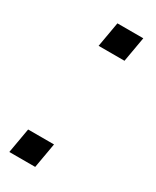

<svg xmlns="http://www.w3.org/2000/svg" viewBox="-155 -619 539 665"><g transform="rotate(30 114.5 -286.5)"><path d="M23.5 -100 6 0H109.5L127 -100ZM107.5 -573 90 -473H193.5L211 -573Z"/></g></svg>

Font: Anybody Expanded
Style: Italic
Weight: 400
Width: 7
Italic angle: -10°
Version: Version 1.113;gftools[0.9.25]